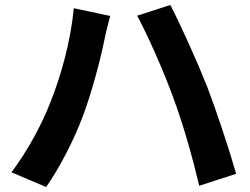

<svg xmlns="http://www.w3.org/2000/svg" viewBox="-20 -743 1001 770"><path d="M26 -52 165 7C218 -68 277 -182 313 -279C348 -372 384 -509 398 -580C402 -602 414 -651 422 -679L276 -710C264 -582 226 -441 181 -330C147 -242 88 -134 26 -52ZM530 -680C572 -603 637 -456 675 -351C715 -243 751 -116 779 2L927 -46C899 -145 846 -304 811 -395C773 -491 704 -645 663 -723Z"/></svg>

Font: GenEiGothic-pro-Regular
Style: Bold
Weight: 700
Designer: Ryoko NISHIZUKA (kana & ideographs); Paul D. Hunt (Latin, Greek & Cyrillic); Wenlong ZHANG (bopomofo); Sandoll Communica
Foundry: Adobe Systems Incorporated; o_tamon
Version: Version 1.000.140830